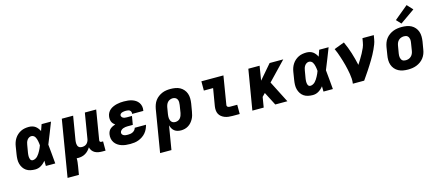

<svg xmlns="http://www.w3.org/2000/svg" viewBox="-61 -1483 5522 2405"><g transform="rotate(-15 2700.0 -281.0)"><path d="M222 8Q191 8 161 1.5Q131 -5 107.5 -21Q84 -37 68 -61.5Q52 -86 44.5 -114.5Q37 -143 38 -173.5Q39 -204 44 -235L60 -335Q64 -361 72.5 -386Q81 -411 96 -434.5Q111 -458 132 -476.5Q153 -495 177.5 -507Q202 -519 228.5 -523.5Q255 -528 280 -528Q303 -528 325 -522Q347 -516 364 -503.5Q381 -491 394 -474Q407 -457 416 -438Q423 -458 430.5 -478.5Q438 -499 445 -520H567Q540 -452 514 -384.5Q488 -317 460 -250Q467 -188 472 -125Q477 -62 483 0H361Q361 -17 360.5 -34Q360 -51 360 -69Q347 -52 331.5 -38Q316 -24 298 -13Q280 -2 260.5 3Q241 8 222 8ZM222 -112Q239 -112 256 -120.5Q273 -129 285.5 -142.5Q298 -156 308 -171.5Q318 -187 326.5 -203Q335 -219 342.5 -235.5Q350 -252 356 -269Q355 -284 353 -298.5Q351 -313 348 -327.5Q345 -342 340.5 -355.5Q336 -369 328.5 -381Q321 -393 308.5 -400.5Q296 -408 280 -408Q265 -408 250 -399Q235 -390 225.5 -376Q216 -362 211 -346.5Q206 -331 204 -316L187 -216Q186 -205 184.5 -194.5Q183 -184 183.5 -173.5Q184 -163 185.5 -152.5Q187 -142 191 -133Q195 -124 203 -118Q211 -112 222 -112Z M585 215 707 -520H854L803 -216Q801 -204 800.5 -192Q800 -180 801 -168Q802 -156 806 -145.5Q810 -135 818 -127Q826 -119 837 -115.5Q848 -112 860 -112Q876 -112 892 -116.5Q908 -121 920.5 -132Q933 -143 940.5 -158Q948 -173 951 -188L1006 -520H1153L1090 -140Q1089 -134 1089.5 -128.5Q1090 -123 1093.5 -119Q1097 -115 1102 -113.5Q1107 -112 1113 -112H1133V8H1093Q1068 8 1043 4Q1018 0 997 -11.5Q976 -23 961.5 -42.5Q947 -62 942 -86Q929 -65 911.5 -46.5Q894 -28 872.5 -15.5Q851 -3 827.5 2.5Q804 8 781 8Q775 8 770 7.5Q765 7 759 7Q760 32 757 57Q754 82 750 107L732 215Z M1456 8Q1427 8 1398 5Q1369 2 1342.5 -7Q1316 -16 1293.5 -31.5Q1271 -47 1255.5 -69.5Q1240 -92 1234.5 -120Q1229 -148 1234 -178Q1237 -195 1245 -212.5Q1253 -230 1267.5 -242.5Q1282 -255 1299.5 -263.5Q1317 -272 1335 -278Q1321 -287 1309.5 -299.5Q1298 -312 1292 -328Q1286 -344 1285 -362Q1284 -380 1287 -398Q1290 -420 1302.5 -442Q1315 -464 1334 -479Q1353 -494 1375.5 -503.5Q1398 -513 1421 -518.5Q1444 -524 1467 -526Q1490 -528 1513 -528Q1540 -528 1566.5 -525Q1593 -522 1618 -514Q1643 -506 1664 -492Q1685 -478 1699.5 -457.5Q1714 -437 1719.5 -411Q1725 -385 1720 -358Q1720 -356 1719.5 -354Q1719 -352 1719 -350H1573Q1573 -351 1573 -351.5Q1573 -352 1574 -353Q1576 -365 1572 -376.5Q1568 -388 1559 -395.5Q1550 -403 1538 -405.5Q1526 -408 1513 -408Q1505 -408 1497 -408Q1489 -408 1481.5 -406.5Q1474 -405 1466 -403.5Q1458 -402 1450.5 -398.5Q1443 -395 1437 -388.5Q1431 -382 1429 -375Q1427 -362 1433.5 -351.5Q1440 -341 1450 -335.5Q1460 -330 1472.5 -328Q1485 -326 1498 -326H1565L1546 -215H1479Q1464 -215 1449 -213Q1434 -211 1419.5 -205.5Q1405 -200 1392.5 -188Q1380 -176 1378 -161Q1376 -148 1383.5 -137Q1391 -126 1403 -120.5Q1415 -115 1428.5 -113.5Q1442 -112 1456 -112Q1472 -112 1488 -114.5Q1504 -117 1519 -124.5Q1534 -132 1545.5 -145.5Q1557 -159 1560 -174H1706Q1700 -148 1688 -122Q1676 -96 1657.5 -74Q1639 -52 1614.5 -35.5Q1590 -19 1563.5 -9Q1537 1 1510 4.5Q1483 8 1456 8Z M1785 215 1876 -335Q1881 -362 1890.5 -388.5Q1900 -415 1917 -438.5Q1934 -462 1958 -480Q1982 -498 2008 -509Q2034 -520 2061.5 -524Q2089 -528 2116 -528Q2149 -528 2181 -522.5Q2213 -517 2239.5 -502.5Q2266 -488 2286 -464.5Q2306 -441 2316 -412Q2326 -383 2326.5 -350.5Q2327 -318 2322 -285L2305 -185Q2301 -161 2294.5 -137.5Q2288 -114 2276 -92Q2264 -70 2247 -50.5Q2230 -31 2208 -17.5Q2186 -4 2162 2Q2138 8 2114 8Q2090 8 2067.5 2Q2045 -4 2028 -17.5Q2011 -31 2000 -50.5Q1989 -70 1983 -92L1932 215ZM2072 -112Q2089 -112 2106 -119Q2123 -126 2134.5 -140Q2146 -154 2152.5 -171Q2159 -188 2162 -204L2178 -304Q2181 -323 2180.5 -341.5Q2180 -360 2172.5 -375.5Q2165 -391 2149.5 -399.5Q2134 -408 2115 -408Q2098 -408 2080.5 -401.5Q2063 -395 2050 -381.5Q2037 -368 2030 -350.5Q2023 -333 2020 -316L2006 -232Q2004 -218 2003 -204Q2002 -190 2003.5 -177Q2005 -164 2010 -151.5Q2015 -139 2024 -129.5Q2033 -120 2045.5 -116Q2058 -112 2072 -112Z M2782 0Q2756 0 2730.5 -3Q2705 -6 2682 -15Q2659 -24 2640 -39Q2621 -54 2610 -75.5Q2599 -97 2597 -122.5Q2595 -148 2599 -174L2637 -400H2517V-520H2803L2743 -155Q2741 -147 2743.5 -139.5Q2746 -132 2752 -127.5Q2758 -123 2766 -121.5Q2774 -120 2782 -120H2875V0Z M3039 0 3126 -520H3272L3242 -334L3402 -520H3579L3350 -281L3493 0H3336L3247 -173L3208 -133L3186 0Z M3822 8Q3791 8 3761 1.5Q3731 -5 3707.5 -21Q3684 -37 3668 -61.5Q3652 -86 3644.5 -114.5Q3637 -143 3638 -173.5Q3639 -204 3644 -235L3660 -335Q3664 -361 3672.5 -386Q3681 -411 3696 -434.5Q3711 -458 3732 -476.5Q3753 -495 3777.5 -507Q3802 -519 3828.5 -523.5Q3855 -528 3880 -528Q3903 -528 3925 -522Q3947 -516 3964 -503.5Q3981 -491 3994 -474Q4007 -457 4016 -438Q4023 -458 4030.5 -478.5Q4038 -499 4045 -520H4167Q4140 -452 4114 -384.5Q4088 -317 4060 -250Q4067 -188 4072 -125Q4077 -62 4083 0H3961Q3961 -17 3960.5 -34Q3960 -51 3960 -69Q3947 -52 3931.5 -38Q3916 -24 3898 -13Q3880 -2 3860.5 3Q3841 8 3822 8ZM3822 -112Q3839 -112 3856 -120.5Q3873 -129 3885.5 -142.5Q3898 -156 3908 -171.5Q3918 -187 3926.5 -203Q3935 -219 3942.5 -235.5Q3950 -252 3956 -269Q3955 -284 3953 -298.5Q3951 -313 3948 -327.5Q3945 -342 3940.5 -355.5Q3936 -369 3928.5 -381Q3921 -393 3908.5 -400.5Q3896 -408 3880 -408Q3865 -408 3850 -399Q3835 -390 3825.5 -376Q3816 -362 3811 -346.5Q3806 -331 3804 -316L3787 -216Q3786 -205 3784.5 -194.5Q3783 -184 3783.5 -173.5Q3784 -163 3785.5 -152.5Q3787 -142 3791 -133Q3795 -124 3803 -118Q3811 -112 3822 -112Z M4342 0Q4347 -32 4345 -64Q4343 -96 4338 -126.5Q4333 -157 4326.5 -187.5Q4320 -218 4312.5 -247.5Q4305 -277 4296 -306.5Q4287 -336 4277.5 -365Q4268 -394 4257.5 -422.5Q4247 -451 4234 -478L4367 -528Q4402 -453 4427 -373Q4452 -293 4470 -210Q4490 -241 4509 -272Q4528 -303 4545.5 -335Q4563 -367 4577.5 -400.5Q4592 -434 4597 -468L4606 -520H4753L4744 -468Q4739 -436 4727 -405.5Q4715 -375 4701 -344.5Q4687 -314 4671 -284.5Q4655 -255 4637.5 -226Q4620 -197 4602 -168.5Q4584 -140 4565.5 -112Q4547 -84 4527.5 -56Q4508 -28 4489 0Z M5058 8Q5025 8 4993.5 2.5Q4962 -3 4934.5 -17.5Q4907 -32 4887 -55.5Q4867 -79 4857 -108Q4847 -137 4846.5 -169.5Q4846 -202 4852 -235L4868 -335Q4873 -363 4883 -390Q4893 -417 4911 -440.5Q4929 -464 4953.5 -481.5Q4978 -499 5005 -509.5Q5032 -520 5060 -524Q5088 -528 5116 -528Q5148 -528 5180 -522.5Q5212 -517 5239 -502.5Q5266 -488 5286 -464.5Q5306 -441 5316 -412Q5326 -383 5326.5 -350.5Q5327 -318 5322 -285L5305 -185Q5301 -157 5290.5 -130Q5280 -103 5262 -79.5Q5244 -56 5219.5 -38.5Q5195 -21 5168 -10.5Q5141 0 5113 4Q5085 8 5058 8ZM5060 -112Q5078 -112 5096 -118Q5114 -124 5128.5 -137.5Q5143 -151 5151 -168.5Q5159 -186 5162 -204L5178 -304Q5180 -317 5181 -329.5Q5182 -342 5180 -353.5Q5178 -365 5172.5 -376Q5167 -387 5158.5 -394.5Q5150 -402 5138 -405Q5126 -408 5114 -408Q5096 -408 5077.5 -402Q5059 -396 5044.5 -382.5Q5030 -369 5022.5 -351.5Q5015 -334 5012 -316L4995 -216Q4993 -203 4992.5 -190.5Q4992 -178 4994 -166.5Q4996 -155 5001 -144Q5006 -133 5014.5 -125.5Q5023 -118 5035 -115Q5047 -112 5060 -112ZM5125 -570 5069 -630 5247 -777 5315 -703Z"/></g></svg>

Font: Iosevka SS04 Hv Ex Obl
Style: Regular
Weight: 900
Width: 7
Italic angle: -9°
Monospace: yes
Designer: Belleve Invis
Foundry: Belleve Invis
Version: Version 19.0.0; ttfautohint (v1.8.4)